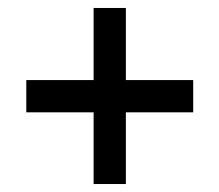

<svg xmlns="http://www.w3.org/2000/svg" viewBox="-20 -564 551 482"><path d="M215 -282H46V-363H215V-544H296V-363H465V-282H296V-102H215Z"/></svg>

Font: Noto Sans Gurmukhi SemiCondensed Medium
Style: Regular
Weight: 500
Width: 4
Designer: Jelle Bosma - Monotype Design Team
Foundry: Monotype Imaging Inc.
Version: Version 2.004; ttfautohint (v1.8.4.7-5d5b)